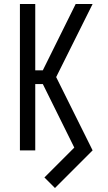

<svg xmlns="http://www.w3.org/2000/svg" viewBox="-20 -755 540 964"><path d="M256 189 203 136 353 -14 195 -333H157V0H80V-735H157V-402H195L360 -735H445L262 -368L445 0Z"/></svg>

Font: Iosevka SS18
Style: Regular
Weight: 400
Monospace: yes
Designer: Belleve Invis
Foundry: Belleve Invis
Version: Version 25.1.1; ttfautohint (v1.8.4)